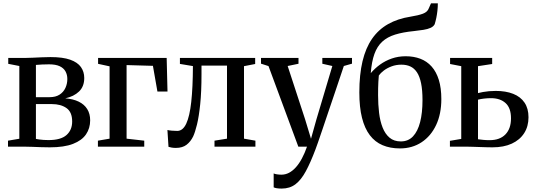

<svg xmlns="http://www.w3.org/2000/svg" viewBox="-20 -880 3216 1152"><path d="M278.5 4Q255 4 226.5 3Q198 2 172.2 1Q146.5 0 129.5 0H28V-36L96 -47.5V-484L29.5 -497V-532.5H135.5Q153 -532.5 178 -533.8Q203 -535 230.5 -536.2Q258 -537.5 283 -537.5Q357 -537.5 401.2 -521.8Q445.5 -506 465.5 -477.8Q485.5 -449.5 485.5 -412Q485.5 -361 454.2 -331Q423 -301 371.5 -290Q418.5 -286.5 452 -270.2Q485.5 -254 503.2 -225.8Q521 -197.5 521 -158Q521 -110.5 496.2 -74Q471.5 -37.5 418.2 -16.8Q365 4 278.5 4ZM271 -39.5Q345 -39.5 379 -69.8Q413 -100 413 -151Q413 -207.5 379 -231.5Q345 -255.5 291 -255.5H195.5V-46.5Q203 -45 215 -43.2Q227 -41.5 241.5 -40.5Q256 -39.5 271 -39.5ZM195.5 -297H278Q314 -297 337.5 -312.2Q361 -327.5 372.5 -352.5Q384 -377.5 384 -406Q384 -431.5 373 -451.5Q362 -471.5 338 -482.8Q314 -494 274 -494Q253 -494 232.8 -493Q212.5 -492 195.5 -490.5Z M567.5 0V-36L637.5 -48V-482L568.5 -497V-532.5H980L985 -331H924.5L897.5 -485L739.5 -489.5V-48L845.5 -36V0Z M1035 7.5Q1021 7.5 1009.8 5.5Q998.5 3.5 991 1L984.5 -100Q995 -97.5 1011.2 -96Q1027.5 -94.5 1043.5 -94.5Q1077 -94.5 1097.5 -138.2Q1118 -182 1127.5 -268.5Q1137 -355 1137.5 -483.5L1059.5 -496.5V-532.5H1511V-496L1444 -483V-48L1512.5 -36V0H1267V-36L1342 -48V-486.5H1189V-435Q1189 -328.5 1181.2 -254.2Q1173.5 -180 1162 -133Q1150.5 -86 1139 -61.5Q1124 -30.5 1099.5 -11.5Q1075 7.5 1035 7.5Z M1670 251.5Q1654 251.5 1641.2 249.5Q1628.5 247.5 1622 244V160.5Q1628.5 164 1641.8 166Q1655 168 1668.5 168Q1692.5 168 1714 156.8Q1735.5 145.5 1755 124Q1774.5 102.5 1791.2 71.2Q1808 40 1822 0H1770L1591 -483.5L1546 -498V-532.5H1771V-497.5L1706 -484L1810.5 -164.5L1846 -47.5L1878.5 -163.5L1974 -484L1914 -497.5V-532.5H2092V-498L2043 -484Q2017 -406 1993.2 -335.8Q1969.5 -265.5 1949.2 -205.8Q1929 -146 1913.5 -100Q1898 -54 1887.5 -24.2Q1877 5.5 1873 16Q1843.5 94.5 1815.2 147Q1787 199.5 1752.8 225.5Q1718.5 251.5 1670 251.5Z M2379.5 10.5Q2321 10.5 2275.5 -8.8Q2230 -28 2199 -68.8Q2168 -109.5 2152 -173Q2136 -236.5 2136 -325.5Q2136 -432 2155 -512Q2174 -592 2212.2 -647.2Q2250.5 -702.5 2308.2 -735.2Q2366 -768 2443 -780Q2490 -787.5 2517.5 -797.8Q2545 -808 2553 -830.5L2566 -860H2607Q2607 -838 2604.5 -815.5Q2602 -793 2597.8 -772.5Q2593.5 -752 2588 -734.5Q2580.5 -720.5 2563.2 -712.8Q2546 -705 2520.8 -701Q2495.5 -697 2463.5 -693.5Q2397.5 -687 2350.8 -672.5Q2304 -658 2273.5 -630Q2243 -602 2226.5 -556.2Q2210 -510.5 2204.5 -441Q2228.5 -469.5 2260.2 -492.5Q2292 -515.5 2330.8 -529Q2369.5 -542.5 2414 -542.5Q2462.5 -542.5 2502 -527.5Q2541.5 -512.5 2569.8 -480.8Q2598 -449 2613 -400.5Q2628 -352 2628 -285.5Q2628 -196.5 2596.8 -130Q2565.5 -63.5 2509.5 -26.5Q2453.5 10.5 2379.5 10.5ZM2385 -31.5Q2429.5 -31.5 2458 -61.8Q2486.5 -92 2500.8 -147.5Q2515 -203 2515 -279.5Q2515 -339.5 2506.5 -380.5Q2498 -421.5 2481.8 -446Q2465.5 -470.5 2442.2 -481.2Q2419 -492 2388.5 -492Q2357 -492 2330 -482Q2303 -472 2283.2 -457Q2263.5 -442 2253 -427Q2251.5 -408 2250.2 -389.5Q2249 -371 2248.8 -351Q2248.5 -331 2248.5 -308.5Q2248.5 -253 2254.5 -203Q2260.5 -153 2275.8 -114.5Q2291 -76 2317.5 -53.8Q2344 -31.5 2385 -31.5Z M2679.5 0V-35L2747.5 -46.5V-483L2680.5 -496V-532.5H2933V-496L2848 -483V-321.5Q2861.5 -325 2878.2 -328Q2895 -331 2914.2 -332.8Q2933.5 -334.5 2954.5 -334.5Q3015 -334.5 3059.2 -317Q3103.5 -299.5 3127.2 -264.2Q3151 -229 3151 -176.5Q3151 -121.5 3125 -81Q3099 -40.5 3050.8 -18.2Q3002.5 4 2935 4Q2922 4 2902 3.5Q2882 3 2859.8 2.2Q2837.5 1.5 2817.5 0.8Q2797.5 0 2783.5 0ZM2917.5 -39Q2979 -39 3012.5 -73.5Q3046 -108 3046 -170Q3046 -232 3013.5 -261.5Q2981 -291 2926 -291Q2905.5 -291 2884.2 -288.5Q2863 -286 2848 -282V-44.5Q2861 -42.5 2879.2 -40.8Q2897.5 -39 2917.5 -39Z"/></svg>

Font: Merriweather 72pt
Style: Regular
Weight: 400
Version: Version 2.100